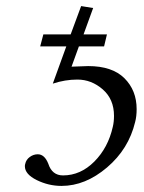

<svg xmlns="http://www.w3.org/2000/svg" viewBox="-20 -593 469 625"><path d="M347.2 -180.2Q351.1 -196.3 351.1 -215.8Q351.1 -270 314.5 -302Q277.8 -334 231.9 -334Q191.9 -334 151.9 -320.8L195.8 -441.9H110.8L121.1 -481H210L244.1 -573.2L283.2 -566.9L252 -481H328.1L318.8 -441.9H236.8L212.9 -376L267.1 -377.9Q345.2 -377.9 385 -338.4Q424.8 -298.8 424.8 -237.8Q424.8 -213.9 419.9 -195.8Q398.9 -107.9 328.4 -47.9Q257.8 12.2 180.2 12.2Q138.2 12.2 99.6 -6.8Q61 -25.9 61 -51.8Q61 -56.6 62 -59.1Q64.9 -73.2 76.9 -82Q88.9 -90.8 103 -90.8Q125 -90.8 137.2 -60.1Q149.4 -22 185.1 -22Q242.2 -22 287.1 -67.1Q332 -112.3 347.2 -180.2Z"/></svg>

Font: Linux Libertine
Style: Italic
Weight: 400
Italic angle: -12°
Designer: Philipp H. Poll
Foundry: Philipp H. Poll
Version: Version 5.1.6 ; ttfautohint (v0.9)